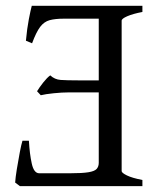

<svg xmlns="http://www.w3.org/2000/svg" viewBox="-20 -635 536 655"><path d="M47.9 0 31.7 -12.2Q32.7 -28.8 37.4 -57.9Q42 -86.9 47.4 -114.7Q52.7 -142.6 56.6 -154.8H78.6Q81.1 -109.9 88.4 -76.9Q95.7 -43.9 113.8 -43.9H218.8Q260.7 -43.9 281.7 -47.4Q302.7 -50.8 309.8 -58.8Q316.9 -66.9 316.9 -79.6V-319.8H214.4Q191.9 -319.8 163.3 -316.9Q134.8 -314 119.1 -310.1L106.4 -323.7Q114.7 -337.4 127.7 -353.8Q140.6 -370.1 151.4 -377.9Q166.5 -363.8 186.8 -362.3Q207 -360.8 248 -360.8H316.9V-571.3H198.2Q168.5 -571.3 149.4 -566.2Q130.4 -561 116.9 -543.2Q103.5 -525.4 89.4 -487.3L68.4 -496.1Q72.3 -538.1 78.4 -569.6Q84.5 -601.1 88.4 -615.2H465.8V-594.2Q433.1 -587.9 414.1 -579.6Q395 -571.3 395 -564.5V-51.3Q395 -45.4 412.8 -36.6Q430.7 -27.8 465.8 -21V0Z"/></svg>

Font: David Libre
Style: Regular
Weight: 400
Designer: Ismar David, J. Victor Gaultney, Annie Olsen and Meir Sadan
Foundry: Monotype Imaging Inc. & SIL International
Version: Version 1.100; ttfautohint (v1.8.4.7-5d5b)